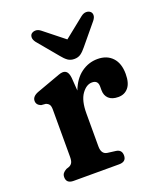

<svg xmlns="http://www.w3.org/2000/svg" viewBox="-132 -791 742 877"><g transform="rotate(-20 239.0 -352.5)"><path d="M226.5 -445 231 -382Q250.5 -433.5 286.5 -459.8Q322.5 -486 366 -486Q411.5 -486 438 -457.8Q464.5 -429.5 464.5 -378Q464.5 -333.5 446.2 -311.8Q428 -290 397.5 -290Q367 -290 351 -305Q335 -320 335 -346V-364Q335 -394 306 -394Q278.5 -394 256.2 -362.8Q234 -331.5 234 -270V-109.5Q234 -71.5 262.5 -67.5L301.5 -62.5Q330 -59 330 -30.5Q330 0 295 0H74Q39 0 39 -30.5Q39 -42 44.8 -49.2Q50.5 -56.5 61.5 -62.5L76 -67.5Q85.5 -71.5 90.8 -80.5Q96 -89.5 96 -109.5V-338Q96 -356 90.5 -363.2Q85 -370.5 75.5 -374L52.5 -376Q31 -384.5 31 -404Q31 -426 61.5 -437.5L147 -468.5Q163.5 -474.5 175.8 -479Q188 -483.5 196.5 -483.5Q209 -483.5 216.5 -474.8Q224 -466 226.5 -445ZM326 -557.5Q312.5 -540.5 299.5 -531.2Q286.5 -522 268 -522Q249.5 -522 236.5 -531.2Q223.5 -540.5 210 -557.5L127.5 -656.5Q117.5 -670 117.8 -681Q118 -692 124.5 -698Q133 -705 145.2 -705Q157.5 -705 170 -695L268 -617L365.5 -695Q378.5 -705 390.8 -705Q403 -705 411 -698Q418 -692 418.2 -681Q418.5 -670 408 -656.5Z"/></g></svg>

Font: Fraunces 9pt S100 SemiBold
Style: Regular
Weight: 600
Version: Version 1.000; ttfautohint (v1.8.3)